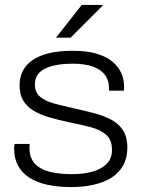

<svg xmlns="http://www.w3.org/2000/svg" viewBox="-20 -743 579 775"><path d="M267 12Q213 12 170 2.5Q127 -7 97.5 -26.5Q68 -46 52.5 -75Q37 -104 37 -143Q37 -148 37.5 -153Q38 -158 39 -162H100Q99 -158 99 -154Q99 -150 99 -147Q99 -104 122.5 -80.5Q146 -57 185.5 -48.5Q225 -40 271 -40Q316 -40 352.5 -50Q389 -60 410.5 -81.5Q432 -103 432 -137Q432 -178 409 -198.5Q386 -219 346.5 -229.5Q307 -240 257 -250Q215 -259 178.5 -269.5Q142 -280 115 -296.5Q88 -313 73.5 -337.5Q59 -362 59 -399Q59 -430 71.5 -455.5Q84 -481 110 -499.5Q136 -518 177 -528Q218 -538 274 -538Q330 -538 369.5 -526.5Q409 -515 433.5 -494.5Q458 -474 469.5 -448Q481 -422 481 -393Q481 -390 481 -386.5Q481 -383 480 -377H420V-387Q420 -419 403.5 -441Q387 -463 354 -474.5Q321 -486 272 -486Q241 -486 213.5 -481.5Q186 -477 165 -467.5Q144 -458 132.5 -442Q121 -426 121 -402Q121 -369 143 -351.5Q165 -334 201 -324.5Q237 -315 277 -306Q318 -297 356.5 -287Q395 -277 426 -261.5Q457 -246 475.5 -218.5Q494 -191 494 -147Q494 -107 478 -77Q462 -47 432.5 -27.5Q403 -8 361 2Q319 12 267 12ZM206 -591 310 -723H393L394 -720L265 -591Z"/></svg>

Font: Archivo SemiExpanded ExtraLight
Style: Regular
Weight: 250
Width: 6
Designer: Hector Gatti
Foundry: Omnibus-Type
Version: Version 2.001